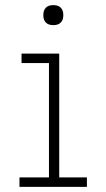

<svg xmlns="http://www.w3.org/2000/svg" viewBox="-20 -729 415 749"><path d="M56 0V-37H171V-483H64V-520H211V-37H319V0ZM188 -631Q180 -631 172.5 -633Q165 -635 159 -641Q153 -647 151 -654.5Q149 -662 149 -670Q149 -678 151 -685.5Q153 -693 159 -699Q165 -705 172.5 -707Q180 -709 188 -709Q196 -709 203.5 -707Q211 -705 217 -699Q223 -693 225 -685.5Q227 -678 227 -670Q227 -662 225 -654.5Q223 -647 217 -641Q211 -635 203.5 -633Q196 -631 188 -631Z"/></svg>

Font: Zed Sans Extralight
Style: Regular
Weight: 200
Designer: Belleve Invis
Foundry: Belleve Invis
Version: Version 1.0.0; ttfautohint (v1.8.4)